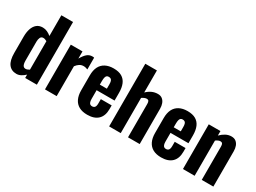

<svg xmlns="http://www.w3.org/2000/svg" viewBox="-47 -1474 2862 2149"><g transform="rotate(30 1384.0 -400.0)"><path d="M179 10Q113 10 77.5 -37Q42 -84 42 -181V-393Q42 -449 56.5 -493Q71 -537 101 -562.5Q131 -588 178 -588Q209 -588 237 -575Q265 -562 288 -542V-810H439V0H288V-43Q263 -19 235.5 -4.5Q208 10 179 10ZM240 -90Q250 -90 262.5 -94.5Q275 -99 288 -107V-475Q277 -481 265 -485.5Q253 -490 241 -490Q215 -490 204.5 -468Q194 -446 194 -415V-171Q194 -148 198 -129.5Q202 -111 212 -100.5Q222 -90 240 -90Z M544 0V-578H695V-485Q724 -536 752.5 -560.5Q781 -585 820 -585Q827 -585 832.5 -584.5Q838 -584 843 -582V-430Q832 -435 818 -438.5Q804 -442 789 -442Q761 -442 738 -427.5Q715 -413 695 -386V0Z M1094 10Q1030 10 987 -13.5Q944 -37 922 -82.5Q900 -128 900 -192V-386Q900 -452 922 -496.5Q944 -541 988 -564.5Q1032 -588 1094 -588Q1160 -588 1201 -564Q1242 -540 1261.5 -494Q1281 -448 1281 -382V-281H1049V-169Q1049 -144 1054.5 -128Q1060 -112 1070 -105.5Q1080 -99 1095 -99Q1109 -99 1119.5 -105.5Q1130 -112 1135 -126Q1140 -140 1140 -163V-218H1280V-170Q1280 -82 1232 -36Q1184 10 1094 10ZM1049 -353H1140V-410Q1140 -435 1135 -450.5Q1130 -466 1119.5 -472.5Q1109 -479 1093 -479Q1078 -479 1068.5 -472Q1059 -465 1054 -447.5Q1049 -430 1049 -398Z M1373 0V-810H1523V-525Q1555 -556 1590 -572Q1625 -588 1666 -588Q1701 -588 1723.5 -570Q1746 -552 1757 -522.5Q1768 -493 1768 -456V0H1617V-431Q1617 -455 1610 -467Q1603 -479 1582 -479Q1570 -479 1554.5 -472.5Q1539 -466 1523 -455V0Z M2049 10Q1985 10 1942 -13.5Q1899 -37 1877 -82.5Q1855 -128 1855 -192V-386Q1855 -452 1877 -496.5Q1899 -541 1943 -564.5Q1987 -588 2049 -588Q2115 -588 2156 -564Q2197 -540 2216.5 -494Q2236 -448 2236 -382V-281H2004V-169Q2004 -144 2009.5 -128Q2015 -112 2025 -105.5Q2035 -99 2050 -99Q2064 -99 2074.5 -105.5Q2085 -112 2090 -126Q2095 -140 2095 -163V-218H2235V-170Q2235 -82 2187 -36Q2139 10 2049 10ZM2004 -353H2095V-410Q2095 -435 2090 -450.5Q2085 -466 2074.5 -472.5Q2064 -479 2048 -479Q2033 -479 2023.5 -472Q2014 -465 2009 -447.5Q2004 -430 2004 -398Z M2327 0V-578H2478V-520Q2509 -551 2543.5 -569.5Q2578 -588 2617 -588Q2653 -588 2675.5 -570Q2698 -552 2709 -522.5Q2720 -493 2720 -456V0H2570V-431Q2570 -455 2562.5 -467Q2555 -479 2534 -479Q2522 -479 2507.5 -472.5Q2493 -466 2478 -455V0Z"/></g></svg>

Font: Oswald SemiBold
Style: Regular
Weight: 600
Designer: Vernon Adams
Foundry: Vernon Adams
Version: Version 4.100; ttfautohint (v1.8.1.43-b0c9)